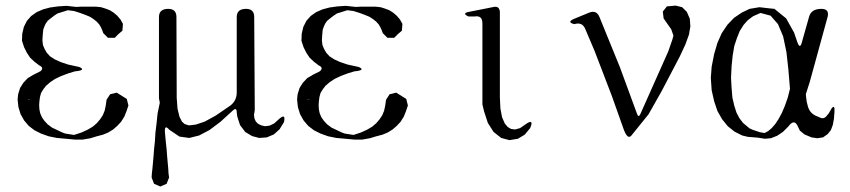

<svg xmlns="http://www.w3.org/2000/svg" viewBox="-20 -518 3040 687"><path d="M340.8 -420.9 335 -430.7 326.2 -440.4 315.4 -449.2 301.8 -458 285.2 -464.8 266.6 -471.7 245.1 -478.5 222.7 -481.4 185.5 -469.7 173.8 -461.9 161.1 -452.1 150.4 -443.4 143.6 -433.6 138.7 -422.9 134.8 -412.1 132.8 -391.6 131.8 -373 133.8 -356.4 139.6 -342.8 147.5 -329.1 159.2 -316.4 175.8 -305.7 197.3 -295.9 223.6 -287.1 263.7 -278.3Q290 -266.6 248 -262.7L225.6 -255.9L199.2 -246.1L176.8 -235.4L159.2 -223.6L144.5 -210.9L134.8 -198.2L127 -185.5L123 -170.9L121.1 -156.2L120.1 -141.6L121.1 -126L124 -112.3L129.9 -98.6L138.7 -85.9L150.4 -73.2L166 -61.5L186.5 -51.8L203.1 -43.9L213.9 -40L245.1 -35.2L271.5 -43.9L293 -53.7L311.5 -64.5L326.2 -77.1L337.9 -90.8L347.7 -105.5L354.5 -122.1L358.4 -140.6L361.3 -161.1L374 -180.7L397.5 -186.5L418 -173.8L433.6 -164.1L439.5 -140.6L432.6 -120.1L424.8 -100.6L413.1 -82L399.4 -67.4L384.8 -54.7L367.2 -43.9L348.6 -36.1L326.2 -30.3L303.7 -23.4L276.4 -18.6H247.1L216.8 -21.5L183.6 -24.4L154.3 -30.3L127 -40L103.5 -51.8L83 -67.4L66.4 -86.9L53.7 -109.4L45.9 -134.8L43 -162.1L44.9 -180.7L51.8 -203.1L63.5 -221.7L79.1 -238.3L98.6 -250L124 -262.7Q139.6 -275.4 120.1 -284.2L103.5 -296.9L87.9 -311.5L76.2 -329.1L66.4 -348.6L58.6 -372.1L59.6 -397.5L65.4 -421.9L76.2 -443.4L91.8 -460.9L111.3 -474.6L133.8 -484.4L159.2 -491.2L187.5 -495.1L217.8 -497.1L252.9 -493.2L269.5 -494.1H306.6H324.2L341.8 -492.2L357.4 -487.3L373 -481.4L386.7 -472.7L399.4 -461.9L411.1 -448.2L419.9 -432.6L418 -408.2L404.3 -396.5L390.6 -382.8H366.2L349.6 -399.4L345.7 -410.2ZM78.1 -161.1H89.8L83 -162.1Z M525.4 85 527.3 64.5 529.3 42 531.2 16.6 534.2 -11.7 536.1 -43 540 -75.2 543.9 -112.3 551.8 -150.4 548.8 -166V-457Q548.8 -486.3 582 -486.3Q611.3 -486.3 611.3 -457L612.3 -168L615.2 -128.9L622.1 -100.6L630.9 -83L640.6 -74.2L656.2 -69.3L680.7 -72.3L712.9 -83L752 -104.5L804.7 -140.6Q827.1 -158.2 827.1 -187.5V-457Q827.1 -486.3 860.4 -486.3Q889.6 -486.3 889.6 -457L891.6 -124L888.7 -106.4L890.6 -93.8L895.5 -83L903.3 -75.2L915 -69.3L928.7 -66.4L944.3 -68.4L960.9 -76.2L981.4 -94.7Q1002.9 -112.3 996.1 -81.1L980.5 -55.7L960 -37.1L934.6 -26.4L907.2 -24.4L881.8 -31.2L857.4 -45.9L838.9 -70.3L829.1 -100.6L827.1 -115.2Q827.1 -136.7 811.5 -121.1L768.6 -82L729.5 -52.7L692.4 -33.2L657.2 -24.4L622.1 -29.3L585.9 -53.7Q567.4 -75.2 570.3 -43L573.2 -11.7L576.2 16.6L578.1 42L580.1 64.5L582 85L583 102.5L585 117.2L576.2 139.6L553.7 149.4L531.2 139.6L522.5 117.2L523.4 102.5Z M1340.8 -420.9 1335 -430.7 1326.2 -440.4 1315.4 -449.2 1301.8 -458 1285.2 -464.8 1266.6 -471.7 1245.1 -478.5 1222.7 -481.4 1185.5 -469.7 1173.8 -461.9 1161.1 -452.1 1150.4 -443.4 1143.6 -433.6 1138.7 -422.9 1134.8 -412.1 1132.8 -391.6 1131.8 -373 1133.8 -356.4 1139.6 -342.8 1147.5 -329.1 1159.2 -316.4 1175.8 -305.7 1197.3 -295.9 1223.6 -287.1 1263.7 -278.3Q1290 -266.6 1248 -262.7L1225.6 -255.9L1199.2 -246.1L1176.8 -235.4L1159.2 -223.6L1144.5 -210.9L1134.8 -198.2L1127 -185.5L1123 -170.9L1121.1 -156.2L1120.1 -141.6L1121.1 -126L1124 -112.3L1129.9 -98.6L1138.7 -85.9L1150.4 -73.2L1166 -61.5L1186.5 -51.8L1203.1 -43.9L1213.9 -40L1245.1 -35.2L1271.5 -43.9L1293 -53.7L1311.5 -64.5L1326.2 -77.1L1337.9 -90.8L1347.7 -105.5L1354.5 -122.1L1358.4 -140.6L1361.3 -161.1L1374 -180.7L1397.5 -186.5L1418 -173.8L1433.6 -164.1L1439.5 -140.6L1432.6 -120.1L1424.8 -100.6L1413.1 -82L1399.4 -67.4L1384.8 -54.7L1367.2 -43.9L1348.6 -36.1L1326.2 -30.3L1303.7 -23.4L1276.4 -18.6H1247.1L1216.8 -21.5L1183.6 -24.4L1154.3 -30.3L1127 -40L1103.5 -51.8L1083 -67.4L1066.4 -86.9L1053.7 -109.4L1045.9 -134.8L1043 -162.1L1044.9 -180.7L1051.8 -203.1L1063.5 -221.7L1079.1 -238.3L1098.6 -250L1124 -262.7Q1139.6 -275.4 1120.1 -284.2L1103.5 -296.9L1087.9 -311.5L1076.2 -329.1L1066.4 -348.6L1058.6 -372.1L1059.6 -397.5L1065.4 -421.9L1076.2 -443.4L1091.8 -460.9L1111.3 -474.6L1133.8 -484.4L1159.2 -491.2L1187.5 -495.1L1217.8 -497.1L1252.9 -493.2L1269.5 -494.1H1306.6H1324.2L1341.8 -492.2L1357.4 -487.3L1373 -481.4L1386.7 -472.7L1399.4 -461.9L1411.1 -448.2L1419.9 -432.6L1418 -408.2L1404.3 -396.5L1390.6 -382.8H1366.2L1349.6 -399.4L1345.7 -410.2ZM1078.1 -161.1H1089.8L1083 -162.1Z M1768.6 -475.6V-170.9L1770.5 -129.9L1776.4 -98.6L1786.1 -76.2L1796.9 -63.5L1808.6 -56.6L1823.2 -54.7L1840.8 -59.6L1866.2 -77.1Q1890.6 -91.8 1877 -59.6L1857.4 -36.1L1833 -21.5L1802.7 -16.6L1773.4 -24.4L1746.1 -45.9L1725.6 -78.1L1711.9 -120.1L1706.1 -144.5V-434.6Q1706.1 -463.9 1677.7 -459H1656.2Q1630.9 -470.7 1658.2 -475.6L1747.1 -493.2Q1766.6 -497.1 1768.6 -475.6Z M2366.2 -495.1 2397.5 -498 2420.9 -492.2 2437.5 -475.6 2448.2 -451.2 2450.2 -423.8 2445.3 -394.5 2432.6 -359.4 2412.1 -315.4 2347.7 -192.4 2300.8 -109.4 2239.3 -33.2Q2226.6 -17.6 2212.9 -51.8L2169.9 -172.9L2107.4 -335.9L2074.2 -414.1Q2063.5 -440.4 2035.2 -431.6Q2006.8 -438.5 2033.2 -450.2L2087.9 -472.7Q2114.3 -483.4 2125 -457L2198.2 -277.3L2258.8 -112.3Q2264.6 -94.7 2271.5 -110.4L2371.1 -334L2385.7 -376L2389.6 -390.6L2381.8 -413.1L2354.5 -452.1L2351.6 -476.6ZM2251 -63.5Z M2956.1 -130.9Q2967.8 -144.5 2965.8 -117.2L2963.9 -92.8L2960 -71.3L2953.1 -52.7L2941.4 -38.1L2924.8 -26.4L2904.3 -23.4L2883.8 -26.4L2858.4 -37.1L2841.8 -50.8L2834 -67.4Q2821.3 -93.8 2800.8 -65.4L2781.2 -45.9L2760.7 -32.2L2738.3 -23.4L2716.8 -21.5L2692.4 -25.4L2656.2 -28.3L2635.7 -33.2L2608.4 -46.9L2584 -66.4L2563.5 -91.8L2546.9 -121.1L2535.2 -156.2L2526.4 -195.3L2523.4 -239.3L2526.4 -279.3L2535.2 -324.2L2546.9 -364.3L2562.5 -399.4L2583 -429.7L2606.4 -454.1L2633.8 -472.7L2662.1 -486.3L2697.3 -492.2L2731.4 -488.3L2751 -486.3L2793 -452.1L2821.3 -401.4L2833 -367.2Q2842.8 -339.8 2849.6 -368.2L2875 -458Q2882.8 -486.3 2918.9 -486.3Q2948.2 -486.3 2941.4 -458L2877.9 -226.6L2863.3 -180.7L2866.2 -155.3L2870.1 -139.6Q2877 -111.3 2904.3 -101.6L2918 -95.7Q2927.7 -92.8 2935.5 -100.6L2945.3 -112.3ZM2701.2 -471.7 2674.8 -460 2664.1 -452.1 2655.3 -445.3 2640.6 -428.7 2627 -407.2 2617.2 -382.8 2607.4 -353.5 2601.6 -319.3 2597.7 -281.2 2595.7 -239.3 2597.7 -203.1 2600.6 -168.9 2607.4 -139.6 2615.2 -115.2 2626 -94.7 2638.7 -78.1 2662.1 -58.6 2672.9 -53.7 2699.2 -44.9 2715.8 -42 2728.5 -48.8 2741.2 -59.6 2753.9 -74.2 2765.6 -91.8 2777.3 -113.3 2788.1 -138.7 2798.8 -168.9 2806.6 -200.2 2800.8 -270.5 2793.9 -332 2782.2 -387.7 2763.7 -431.6 2737.3 -461.9Z"/></svg>

Font: B2 Hana
Style: Regular
Weight: 500
Version: 2020-08-05; (max)